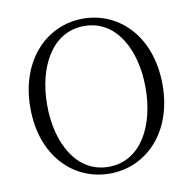

<svg xmlns="http://www.w3.org/2000/svg" viewBox="-83 -826 928 924"><g transform="rotate(-10 381.0 -363.5)"><path d="M381 15C557 15 704 -128 704 -362C704 -600 557 -742 381 -742C205 -742 58 -597 58 -362C58 -125 205 15 381 15ZM381 -18C224 -18 140 -176 140 -362C140 -548 224 -706 381 -706C538 -706 621 -548 621 -362C621 -176 538 -18 381 -18Z"/></g></svg>

Font: Noto Serif TC Light
Style: Regular
Weight: 300
Designer: Ryoko NISHIZUKA 西塚涼子 (kana & ideographs); Frank Grießhammer (Latin, Greek & Cyrillic); Wenlong ZHANG 张文龙 (bopomofo); San
Foundry: Adobe
Version: Version 2.001;hotconv 1.1.0;makeotfexe 2.6.0